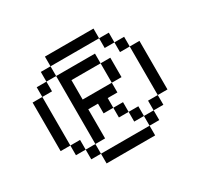

<svg xmlns="http://www.w3.org/2000/svg" viewBox="-121 -953 893 856"><g transform="rotate(-30 325.0 -525.0)"><path d="M200 -800V-750H450V-800ZM50 -400H100V-650H50ZM100 -350H150V-400H100ZM100 -650H150V-700H100ZM150 -300H200V-350H150ZM150 -700H200V-750H150ZM200 -250H450V-300H200ZM200 -350H250V-500H300V-450H350V-500H400V-550H250V-650H400V-700H200ZM350 -400H400V-450H350ZM400 -350H450V-400H400ZM400 -550H450V-650H400ZM450 -300H500V-350H450ZM450 -700H500V-750H450ZM500 -350H550V-400H500ZM500 -650H550V-700H500ZM550 -400H600V-650H550Z"/></g></svg>

Font: LS-VG5000 Light
Style: Regular
Weight: 400
Designer: Justin Bihan, 2021
Foundry: Justin Bihan, 2021
Version: Version 1.000;Glyphs 3.1.2 (3151)